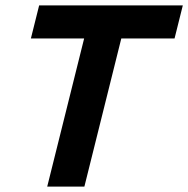

<svg xmlns="http://www.w3.org/2000/svg" viewBox="-20 -695 701 715"><path d="M294.2 0H155.8L293.3 -551.7H95L125.8 -675H660.8L630 -551.7H431.7Z"/></svg>

Font: Funnel Sans
Style: Bold Italic
Weight: 700
Italic angle: -14.036°
Designer: NORD ID, Kristian Moeller
Foundry: Dicotype
Version: Version 1.000